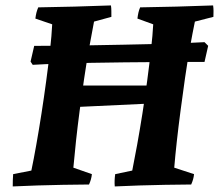

<svg xmlns="http://www.w3.org/2000/svg" viewBox="-20 -677 803 704"><path d="M99.9 -439.3 92.1 -451.2 105.4 -508.8Q140 -508.8 192.7 -509.3Q245.4 -509.8 307 -510.8Q368.5 -511.8 432.8 -513.1Q497 -514.3 555.3 -515.8Q613.6 -517.3 659.5 -519.1Q705.4 -520.8 729.9 -522.4L743.3 -509L729.9 -449.9Q702.5 -449.9 657.1 -449.9Q611.7 -449.9 555.2 -449.4Q498.8 -448.9 437 -448.4Q375.3 -447.9 313.8 -446.6Q252.4 -445.4 197.5 -443.6Q142.6 -441.9 99.9 -439.3ZM26.7 6.6Q26.8 -5 27 -16.2Q27.2 -27.5 28.2 -38.5L95 -51.6Q103.6 -92.5 113.1 -146.4Q122.7 -200.3 132 -260Q141.3 -319.7 149.3 -379.4Q157.4 -439.1 163.4 -493Q169.4 -546.9 171.4 -587.8L109.7 -608.9Q111.2 -621 113.7 -631Q116.3 -641.1 120.3 -650Q186.9 -651 253.5 -652.8Q320.2 -654.6 386.8 -657.1Q388.3 -647.1 388.3 -636.7Q388.3 -626.2 388.4 -615.2L324.8 -597.8Q315.7 -551.2 306.1 -497.4Q296.6 -443.5 288.1 -386Q279.6 -328.5 272.1 -271.5Q264.6 -214.4 258.8 -161.2Q253.1 -108 249 -62.2L316.9 -38.5Q315.9 -28.5 313.4 -19.5Q310.9 -10.5 306.4 -0.5Q257.9 0 210.5 0.7Q163.1 1.5 117.3 3Q71.5 4.5 26.7 6.6ZM400.8 6.6Q399.8 -5 400.3 -16.2Q400.8 -27.5 402.4 -38.5L464.9 -51.6Q472.9 -91 482.7 -145.2Q492.5 -199.4 502.1 -260Q511.6 -320.7 519.7 -381.1Q527.7 -441.5 533.7 -495.1Q539.8 -548.8 541.8 -587.8L483.9 -608.9Q485.3 -621 487.6 -631Q489.9 -641.1 493.9 -650Q561 -651 627.9 -652.8Q694.8 -654.6 761.4 -657.1Q762.9 -647.1 762.9 -636.7Q762.9 -626.2 762.5 -615.2L694.6 -597.8Q686 -556.4 676.5 -503.1Q666.9 -449.7 658.4 -390.8Q649.9 -331.9 642.2 -272.7Q634.4 -213.5 628.4 -159.3Q622.4 -105.2 618.9 -62.2L691.5 -38.5Q690.5 -28.5 688 -19.5Q685.5 -10.5 681 -0.5Q632.5 0 584.9 0.7Q537.2 1.5 491.4 3Q445.6 4.5 400.8 6.6ZM258.7 -284.6 269.7 -363.3H539.1L531.7 -297.4Z"/></svg>

Font: Labrada
Style: Italic
Weight: 400
Italic angle: -7°
Designer: Mercedes Jáuregui
Foundry: Omnibus-Type Team
Version: Version 1.000